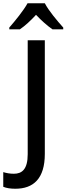

<svg xmlns="http://www.w3.org/2000/svg" viewBox="-87 -961 408 1178"><path d="M188 -941H82C58 -897 6 -833 -30 -792V-781H35C66 -802 101 -834 134 -870C168 -834 203 -803 235 -781H301V-792C265 -832 211 -896 188 -941ZM7 197C118 197 188 135 188 -17V-714H83V-15C83 79 47 105 -2 105C-26 105 -48 101 -67 95V185C-48 193 -23 197 7 197Z"/></svg>

Font: Noto Sans SemiCondensed Medium
Style: Regular
Weight: 500
Width: 4
Designer: Monotype Design Team
Foundry: Monotype Imaging Inc.
Version: Version 2.013